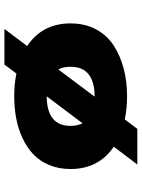

<svg xmlns="http://www.w3.org/2000/svg" viewBox="97 -695 656 890"><g transform="rotate(-90 425.0 -250.0)"><path d="M424.5 11Q368 11 316.5 0.5L272.5 58.5H107.5L190 -50.5Q86.5 -121 86.5 -251Q86.5 -305.5 105 -349.8Q123.5 -394 155 -423.8Q186.5 -453.5 230 -473.8Q273.5 -494 322 -503Q370.5 -512 424.5 -512Q481 -512 529 -502L571 -557.5H736L656.5 -452Q761.5 -382.5 761.5 -251Q761.5 -183.5 733.5 -132Q705.5 -80.5 657.5 -50Q609.5 -19.5 550.5 -4.2Q491.5 11 424.5 11ZM286.5 -251Q286.5 -219.5 298.5 -195.5L423.5 -361.5Q286.5 -360.5 286.5 -251ZM424.5 -139.5Q490 -139.5 525.2 -167Q560.5 -194.5 560.5 -251Q560.5 -285.5 548 -307.5L422 -139.5Z"/></g></svg>

Font: League Mono Wide ExtraBold
Style: Regular
Weight: 800
Width: 8
Designer: Tyler Finck
Foundry: The League of Moveable Type / Tyler Finck
Version: Version 2.210